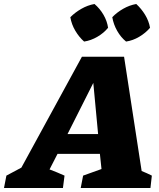

<svg xmlns="http://www.w3.org/2000/svg" viewBox="-92 -941 797 961"><path d="M617 -85Q630 -80 643 -74Q656 -68 668 -62L661 0H312L324 -62L416 -95L408 -171H196L156 -93Q175 -86 194 -78Q213 -70 231 -62L223 0H-72L-60 -62L15 -102L318 -657H529ZM246 -270H399L375 -526ZM381 -921Q408 -898 426 -867Q444 -836 449 -802Q428 -776 395.5 -757Q363 -738 329 -733Q304 -755 285 -787Q266 -819 260 -855Q284 -879 315.5 -897Q347 -915 381 -921ZM590 -921Q616 -897 634.5 -866.5Q653 -836 659 -802Q637 -776 605 -757Q573 -738 539 -733Q513 -754 494.5 -786.5Q476 -819 470 -855Q493 -879 524.5 -897Q556 -915 590 -921Z"/></svg>

Font: Piazzolla SC ExtraBold
Style: Italic
Weight: 800
Italic angle: -11.3°
Designer: Juan Pablo del Peral
Foundry: Huerta Tipografica
Version: Version 1.330